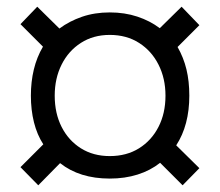

<svg xmlns="http://www.w3.org/2000/svg" viewBox="-20 -618 656 572"><path d="M94 -66 41 -120 109 -188Q90.5 -216.5 81.2 -253.5Q72 -290.5 72 -333Q72 -374.5 80.8 -411Q89.5 -447.5 108 -479L41 -546L91 -598L157 -533Q186.5 -555 224.2 -568Q262 -581 307 -581Q351.5 -581 389.2 -568.5Q427 -556 456 -534L521 -598L574 -543L509 -478Q527 -446.5 535.5 -411.2Q544 -376 544 -333Q544 -245 505 -185L574 -117L524 -66L457 -133Q428 -110 390 -98Q352 -86 307 -86Q217 -86 159 -132ZM307 -153Q357 -153 394.2 -176.2Q431.5 -199.5 452.2 -240Q473 -280.5 473 -333Q473 -384.5 452.2 -425.5Q431.5 -466.5 394.2 -490.2Q357 -514 307 -514Q258 -514 221 -490.2Q184 -466.5 163.5 -425.5Q143 -384.5 143 -333Q143 -280.5 163.5 -240Q184 -199.5 221 -176.2Q258 -153 307 -153Z"/></svg>

Font: Overpass Mono Light
Style: Regular
Weight: 300
Monospace: yes
Designer: Delve Withrington, Dave Bailey
Foundry: Delve Fonts LLC
Version: Version 4.000